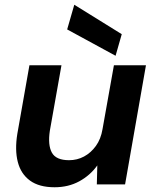

<svg xmlns="http://www.w3.org/2000/svg" viewBox="-20 -777 657 809"><path d="M210 12Q145 12 106.5 -16Q68 -44 55 -94.5Q42 -145 53 -213L104 -502H239L190 -226Q181 -166 198.5 -134Q216 -102 271 -102Q305 -102 334 -117.5Q363 -133 384 -162Q405 -191 412 -233L460 -502H595L507 0H388L390 -80Q360 -38 314 -13Q268 12 210 12ZM467 -542 263 -653 293 -757 493 -633Z"/></svg>

Font: DM Sans 16pt
Style: Bold Italic
Weight: 700
Italic angle: -10°
Version: Version 4.004;gftools[0.9.30]